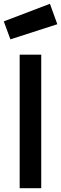

<svg xmlns="http://www.w3.org/2000/svg" viewBox="-31 -995 323 1015"><path d="M73 0V-706H187V0ZM-11 -882 233 -975 272 -867 24 -787Z"/></svg>

Font: TitilliumText22L Rg
Style: Bold
Weight: 700
Designer: Campivisivi
Foundry: Campivisivi
Version: 1.000